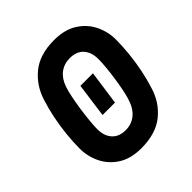

<svg xmlns="http://www.w3.org/2000/svg" viewBox="-194 -852 1005 1005"><g transform="rotate(-45 308.5 -350.0)"><path d="M262 -255 288 -445H381L354 -255ZM283 12Q205 12 154 -21Q103 -54 78 -106Q53 -158 53 -215Q53 -263 58.5 -317.5Q64 -372 75 -426Q86 -480 101 -526Q126 -608 189.5 -660Q253 -712 360 -712Q438 -712 489.5 -679Q541 -646 566 -594Q591 -542 591 -485Q591 -438 585.5 -383Q580 -328 569 -274Q558 -220 543 -174Q519 -92 455 -40Q391 12 283 12ZM292 -113Q334 -113 365 -137Q396 -161 411 -204Q420 -227 427.5 -263Q435 -299 441 -339Q447 -379 450.5 -416Q454 -453 454 -477Q454 -528 427.5 -557.5Q401 -587 351 -587Q309 -587 278 -563.5Q247 -540 232 -496Q224 -474 216.5 -437Q209 -400 203 -359Q197 -318 193.5 -281.5Q190 -245 190 -223Q190 -172 216.5 -142.5Q243 -113 292 -113Z"/></g></svg>

Font: Finlandica SemiBold
Style: Italic
Weight: 600
Italic angle: -8°
Designer: Niklas Ekholm, Juho Hiilivirta, Jaakko Suomalainen
Foundry: Helsinki Type Studio
Version: Version 1.063